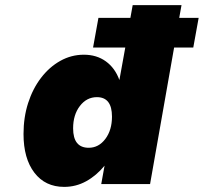

<svg xmlns="http://www.w3.org/2000/svg" viewBox="-20 -720 797 751"><path d="M365 -650H490L499 -700H690L681 -650H757L736 -534H661L567 0H376L389 -72Q357 -33 317 -11Q277 11 231 11Q157 11 114.5 -44.5Q72 -100 72 -196Q72 -261 90 -317Q108 -373 140.5 -415.5Q173 -458 216 -482Q259 -506 308 -506Q358 -506 394 -480Q430 -454 447 -407L470 -534H344ZM266 -218Q266 -142 327 -142Q366 -142 392 -176.5Q418 -211 418 -264Q418 -340 359 -340Q319 -340 292.5 -305.5Q266 -271 266 -218Z"/></svg>

Font: Overused Grotesk Black
Style: Italic
Weight: 900
Italic angle: -10°
Version: Version 0.003